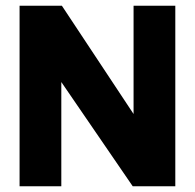

<svg xmlns="http://www.w3.org/2000/svg" viewBox="-20 -647 677 667"><path d="M589 -627V0H441L193 -362V0H48V-627H195L444 -251V-627Z"/></svg>

Font: Blinker
Style: Bold
Weight: 700
Designer: Juergen Huber
Foundry: supertype
Version: Version 1.015;PS 1.15;hotconv 1.0.88;makeotf.lib2.5.647800; 